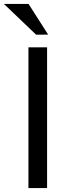

<svg xmlns="http://www.w3.org/2000/svg" viewBox="-77 -955 324 975"><path d="M67.4 0V-714.8H162.1V0ZM106.4 -778.8 -57.1 -935.1H67.9L167.5 -779.3Z"/></svg>

Font: Pontano Sans Medium
Style: Regular
Weight: 500
Designer: Vernon Adams
Foundry: Vernon Adams
Version: Version 2.001